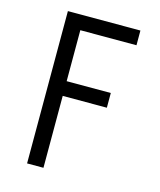

<svg xmlns="http://www.w3.org/2000/svg" viewBox="-111 -815 746 895"><g transform="rotate(15 262.5 -367.5)"><path d="M105 0V-735H455V-664H184V-418H397V-347H184V0Z"/></g></svg>

Font: Iosevka Pride
Style: Regular
Weight: 400
Monospace: yes
Designer: Belleve Invis
Foundry: Belleve Invis
Version: Version 30.3.1; ttfautohint (v1.8.4)